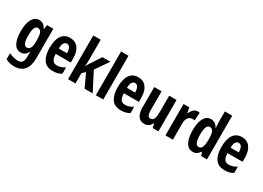

<svg xmlns="http://www.w3.org/2000/svg" viewBox="-14 -1705 3965 2890"><g transform="rotate(30 1969.0 -260.0)"><path d="M197 -556Q231 -556 259 -539.5Q287 -523 313 -476H321L331 -546H441V-31Q441 99 383 169.5Q325 240 207 240Q130 240 61 203V98Q105 119 146.5 128.5Q188 138 216 138Q263 138 287.5 110.5Q312 83 312 12V5Q312 -15 313 -35.5Q314 -56 316 -73H312Q285 -24 255 -7Q225 10 191 10Q114 10 74 -65.5Q34 -141 34 -269Q34 -405 76 -480.5Q118 -556 197 -556ZM235 -442Q199 -442 181.5 -399.5Q164 -357 164 -268Q164 -101 236 -101Q271 -101 291.5 -135.5Q312 -170 312 -253V-276Q312 -368 292.5 -405Q273 -442 235 -442Z M732 -555Q824 -555 873.5 -488.5Q923 -422 923 -310V-237H661Q662 -164 687 -129Q712 -94 760 -94Q796 -94 828.5 -104.5Q861 -115 898 -138V-28Q865 -8 828 1Q791 10 751 10Q636 10 585.5 -65.5Q535 -141 535 -270Q535 -409 585 -482Q635 -555 732 -555ZM731 -455Q701 -455 681.5 -426.5Q662 -398 661 -330H803Q803 -388 785 -421.5Q767 -455 731 -455Z M1141 -426Q1141 -388 1139.5 -359.5Q1138 -331 1135 -296H1136Q1150 -322 1158 -336.5Q1166 -351 1179 -369L1295 -546H1433L1276 -318L1440 0H1300L1193 -229L1141 -177V0H1012V-760H1141Z M1624 0H1495V-760H1624Z M1916 -555Q2008 -555 2057.5 -488.5Q2107 -422 2107 -310V-237H1845Q1846 -164 1871 -129Q1896 -94 1944 -94Q1980 -94 2012.5 -104.5Q2045 -115 2082 -138V-28Q2049 -8 2012 1Q1975 10 1935 10Q1820 10 1769.5 -65.5Q1719 -141 1719 -270Q1719 -409 1769 -482Q1819 -555 1916 -555ZM1915 -455Q1885 -455 1865.5 -426.5Q1846 -398 1845 -330H1987Q1987 -388 1969 -421.5Q1951 -455 1915 -455Z M2583 -546V0H2483L2468 -70H2461Q2423 10 2340 10Q2267 10 2231 -43Q2195 -96 2195 -191V-546H2323V-228Q2323 -166 2335.5 -135.5Q2348 -105 2376 -105Q2425 -105 2440 -147Q2455 -189 2455 -268V-546Z M2946 -556Q2952 -556 2960.5 -555.5Q2969 -555 2981 -552L2972 -414Q2966 -417 2956.5 -418Q2947 -419 2945 -419Q2887 -419 2860 -381Q2833 -343 2834 -279V0H2705V-546H2804L2822 -457H2828Q2844 -495 2873.5 -525.5Q2903 -556 2946 -556Z M3182 10Q3104 10 3062 -65Q3020 -140 3020 -274Q3020 -407 3061.5 -481.5Q3103 -556 3177 -556Q3216 -556 3248 -536.5Q3280 -517 3301 -476H3306Q3304 -506 3301.5 -527Q3299 -548 3299 -569V-760H3427V0H3324L3306 -60H3299Q3274 -24 3248 -7Q3222 10 3182 10ZM3221 -98Q3261 -98 3279.5 -136Q3298 -174 3299 -256V-288Q3299 -370 3280 -407.5Q3261 -445 3220 -445Q3150 -445 3150 -275Q3150 -98 3221 -98Z M3718 -555Q3810 -555 3859.5 -488.5Q3909 -422 3909 -310V-237H3647Q3648 -164 3673 -129Q3698 -94 3746 -94Q3782 -94 3814.5 -104.5Q3847 -115 3884 -138V-28Q3851 -8 3814 1Q3777 10 3737 10Q3622 10 3571.5 -65.5Q3521 -141 3521 -270Q3521 -409 3571 -482Q3621 -555 3718 -555ZM3717 -455Q3687 -455 3667.5 -426.5Q3648 -398 3647 -330H3789Q3789 -388 3771 -421.5Q3753 -455 3717 -455Z"/></g></svg>

Font: Noto Sans Gujarati ExtraCondensed
Style: Bold
Weight: 700
Width: 2
Designer: Jelle Bosma - Monotype Design Team, Universal Thirst
Foundry: Monotype Imaging Inc.
Version: Version 2.106; ttfautohint (v1.8.4.7-5d5b)